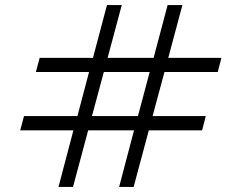

<svg xmlns="http://www.w3.org/2000/svg" viewBox="-20 -740 956 760"><path d="M211.5 0 270.5 -224H60L75 -280.5H286.5L332.5 -455H122L137 -511H348L403.5 -720H462L406 -511H588L643.5 -720H702L646 -511H856.5L842 -455H631L584 -280.5H794.5L780 -224H569L509 0H451.5L510.5 -224H329L269 0ZM344 -280.5H526L572.5 -455H391Z"/></svg>

Font: Vela Sans Light
Style: Regular
Weight: 300
Designer: Principal design: Mikhail Sharanda - project Manrope.
Design modification: Ravid Balaliev
Foundry: Mikhail Sharanda
Version: Version 1.001